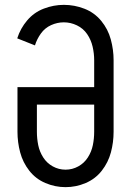

<svg xmlns="http://www.w3.org/2000/svg" viewBox="-20 -763 540 791"><path d="M250 8Q207 8 167 -9Q127 -26 100.5 -60Q74 -94 63 -135.5Q52 -177 52 -220V-404H368V-515Q368 -543 361.5 -571Q355 -599 339 -622.5Q323 -646 297 -658.5Q271 -671 243 -671Q216 -671 190.5 -659.5Q165 -648 148.5 -625Q132 -602 124 -576L51 -605Q64 -646 92 -679Q120 -712 160.5 -727.5Q201 -743 243 -743Q287 -743 328 -727Q369 -711 397 -677Q425 -643 436.5 -600.5Q448 -558 448 -515V-220Q448 -177 437 -135.5Q426 -94 399.5 -60Q373 -26 333 -9Q293 8 250 8ZM250 -64Q278 -64 302.5 -77.5Q327 -91 342 -114.5Q357 -138 362.5 -165Q368 -192 368 -220V-332H132V-220Q132 -192 137.5 -165Q143 -138 158 -114.5Q173 -91 197.5 -77.5Q222 -64 250 -64Z"/></svg>

Font: Iosevka SS01
Style: Regular
Weight: 400
Monospace: yes
Designer: Belleve Invis
Foundry: Belleve Invis
Version: 2.3.3; ttfautohint (v1.8.3)